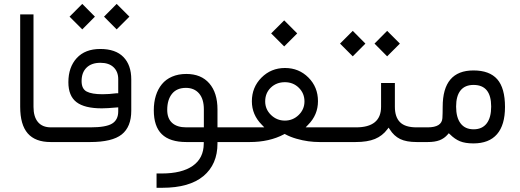

<svg xmlns="http://www.w3.org/2000/svg" viewBox="-20 -708 2593 957"><path d="M254.4 0H232.4Q155.8 0 118.2 -43.2Q80.6 -86.4 80.6 -175.8V-636.2H147V-175.3Q147 -126 169.2 -99.6Q191.4 -73.2 233.9 -73.2H254.4Q260.7 -73.2 263.9 -64.2Q267.1 -55.2 267.1 -40V-34.7Q267.1 0 254.4 0Z M249.5 -73.2H430.2Q508.3 -73.2 538.8 -92Q569.3 -110.8 569.3 -152.8V-165V-172.9L561.5 -172.4Q514.2 -168 487.3 -168Q401.4 -168 361.1 -199Q320.8 -230 320.8 -298.3Q320.8 -373 362.5 -418.5Q404.3 -463.9 479.5 -463.9Q556.2 -463.9 595.2 -423.8Q634.3 -383.8 634.3 -312V-156.2Q634.3 -75.7 586.7 -37.8Q539.1 0 429.2 0H249.5Q236.8 0 236.8 -34.7V-40Q236.8 -50.3 238.3 -57.6Q239.7 -64.9 242.7 -69.1Q245.6 -73.2 249.5 -73.2ZM480.5 -395Q436 -395 411.4 -370.8Q386.7 -346.7 386.7 -303.7Q386.7 -265.1 412.1 -251.7Q437.5 -238.3 491.2 -238.3Q522.9 -238.3 561.5 -243.2H562H569.3V-250.5V-313.5Q569.3 -350.6 546.1 -372.8Q522.9 -395 480.5 -395ZM498.5 -625 561.5 -688.5 625 -625 561.5 -561.5ZM326.7 -625 390.1 -688.5 453.1 -625 390.1 -561.5Z M1139.6 0H1071.3H1064V7.3Q1064 111.3 993.9 169.7Q923.8 228 789.1 228H760.3V156.7H786.1Q886.2 156.7 940.7 118.7Q995.1 80.6 995.6 8.3V7.3V0H988.3H909.2Q826.7 0 786.6 -39.1Q746.6 -78.1 746.6 -158.2Q746.6 -198.2 756.8 -231.2Q767.1 -264.2 786.9 -288.3Q806.6 -312.5 837.6 -325.9Q868.7 -339.4 908.7 -339.4Q982.4 -339.4 1023.2 -292.5Q1064 -245.6 1064 -162.6V-80.6V-73.2H1071.3H1139.6Q1146 -73.2 1149.4 -64.2Q1152.8 -55.2 1152.8 -40V-34.7Q1152.8 -18.6 1149.4 -9.3Q1146 0 1139.6 0ZM813.5 -160.2Q813.5 -117.7 837.9 -95.5Q862.3 -73.2 908.7 -73.2H988.8H996.1V-80.6V-163.1Q996.1 -214.4 972.2 -242.2Q948.2 -270 906.7 -270Q861.3 -270 837.4 -240.5Q813.5 -210.9 813.5 -160.2Z M1331.5 -541.5 1396.5 -606.4 1461.4 -541.5 1396.5 -476.6ZM1638.7 0H1572.8Q1544.9 0 1516.4 -3.9Q1487.8 -7.8 1457.3 -16.6Q1426.8 -25.4 1402.3 -38.6L1398.9 -40.5L1395.5 -38.6Q1322.8 0 1224.6 0H1135.3Q1122.6 0 1122.6 -34.7V-40Q1122.6 -50.3 1124 -57.6Q1125.5 -64.9 1128.4 -69.1Q1131.3 -73.2 1135.3 -73.2H1279.8H1297.4L1285.2 -85.9Q1235.4 -135.7 1235.4 -203.1Q1235.4 -272.9 1283.2 -321Q1331.1 -369.1 1400.4 -369.1Q1469.7 -369.1 1517.3 -321.5Q1564.9 -273.9 1564.9 -203.6Q1564.9 -135.3 1515.6 -85.9L1503.4 -73.2H1521H1638.7Q1644.5 -73.2 1647.9 -64.2Q1651.4 -55.2 1651.4 -40V-34.7Q1651.4 -26.9 1650.4 -20.5Q1649.4 -14.2 1647.9 -9.5Q1646.5 -4.9 1644 -2.4Q1641.6 0 1638.7 0ZM1497.6 -202.6Q1497.6 -242.7 1469.5 -270.5Q1441.4 -298.3 1399.9 -298.3Q1357.9 -298.3 1329.8 -271.2Q1301.8 -244.1 1301.8 -202.6Q1301.8 -163.1 1330.8 -135Q1359.9 -106.9 1399.9 -106.9Q1439.9 -106.9 1468.8 -135Q1497.6 -163.1 1497.6 -202.6Z M1846.7 -490.7 1909.7 -554.2 1973.1 -490.7 1909.7 -427.2ZM1674.8 -490.7 1738.3 -554.2 1801.3 -490.7 1738.3 -427.2ZM2066.4 0H2057.1Q2005.4 0 1974.4 -15.1Q1943.4 -30.3 1922.9 -63L1917 -71.8L1910.6 -63.5Q1886.2 -30.8 1848.9 -15.4Q1811.5 0 1752 0H1634.8Q1622.1 0 1622.1 -34.7V-40Q1622.1 -50.3 1623.5 -57.6Q1625 -64.9 1627.9 -69.1Q1630.9 -73.2 1634.8 -73.2H1754.4Q1879.4 -73.2 1879.4 -175.8V-294.4H1948.2V-175.8Q1948.2 -124.5 1973.9 -98.9Q1999.5 -73.2 2056.6 -73.2H2066.9Q2072.8 -73.2 2076.2 -64.2Q2079.6 -55.2 2079.6 -40V-34.7Q2079.6 -19 2076.2 -9.5Q2072.8 0 2066.4 0Z M2063 -73.2H2111.3Q2182.1 -73.2 2185.1 -119.1Q2186.5 -142.1 2186.5 -175.8Q2186.5 -356.9 2339.8 -356.9Q2419.9 -356.9 2458.5 -313Q2497.1 -269 2497.1 -174.8Q2497.1 -85 2457.3 -39.1Q2417.5 6.8 2339.8 6.8Q2298.8 6.8 2272.7 -3.9Q2246.6 -14.6 2222.7 -38.6L2216.8 -43.9L2211.9 -38.1Q2194.8 -18.1 2171.1 -9Q2147.5 0 2112.3 0H2063Q2050.3 0 2050.3 -34.7V-40Q2050.3 -50.3 2051.8 -57.6Q2053.2 -64.9 2056.2 -69.1Q2059.1 -73.2 2063 -73.2ZM2428.2 -176.8Q2428.2 -284.7 2340.3 -284.7Q2297.4 -284.7 2275.4 -257.1Q2253.4 -229.5 2253.4 -176.8Q2253.4 -122.1 2275.9 -92.8Q2298.3 -63.5 2340.8 -63.5Q2383.3 -63.5 2405.8 -92.8Q2428.2 -122.1 2428.2 -176.8Z"/></svg>

Font: Shabnam Light FD
Style: Light-FD
Weight: 300
Foundry: DejaVu fonts team - Redesigned by Saber Rastikerdar - Based on Vazir font
Version: Version 5.0.0